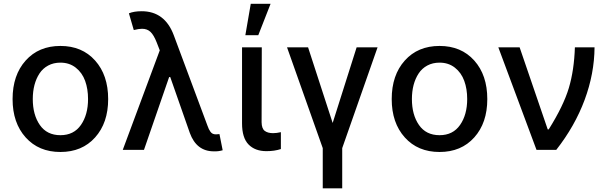

<svg xmlns="http://www.w3.org/2000/svg" viewBox="-20 -797 3237 1021"><path d="M46.9 -270Q46.9 -397.5 116.5 -475.1Q186 -552.7 301.3 -552.7Q416.5 -552.7 485.8 -475.1Q555.2 -397.5 555.2 -270Q555.2 -143.6 485.8 -66.2Q416.5 11.2 301.3 11.2Q186 11.2 116.5 -66.2Q46.9 -143.6 46.9 -270ZM301.3 -78.1Q372.6 -78.1 410.4 -132.6Q448.2 -187 448.2 -270.5Q448.2 -324.2 432.6 -367.2Q417 -410.2 383.1 -437Q349.1 -463.9 301.3 -463.9Q264.6 -463.9 236.1 -448.5Q207.5 -433.1 189.9 -406.2Q172.4 -379.4 163.3 -345Q154.3 -310.5 154.3 -270.5Q154.3 -186.5 191.9 -132.3Q229.5 -78.1 301.3 -78.1Z M1117.2 7.8Q1024.9 7.8 989.3 -90.3L885.3 -387.2H879.4L745.6 0H632.8L829.6 -529.3L813.5 -570.8Q797.9 -610.8 780.3 -627.4Q762.7 -644 735.4 -644Q717.8 -644 691.4 -637.2L665.5 -726.1Q691.9 -737.3 733.4 -737.3Q856 -737.3 903.8 -610.4L1083 -129.4Q1087.4 -117.2 1090.6 -110.6Q1093.8 -104 1099.1 -96.4Q1104.5 -88.9 1111.6 -85.7Q1118.7 -82.5 1128.9 -82.5Q1135.3 -82.5 1147 -84L1164.1 2Q1141.1 8.8 1117.2 7.8Z M1284.7 -609.9 1313.5 -776.9H1418.9L1353.5 -609.9ZM1267.1 -545.4H1372.1L1371.1 -147Q1371.6 -113.3 1387.7 -101.1Q1403.8 -88.9 1432.1 -88.9Q1450.7 -88.9 1473.6 -94.2V-4.4Q1439.9 6.8 1397 6.8Q1336.4 6.8 1301.8 -28.6Q1267.1 -64 1267.1 -141.1Z M1506.3 -545.4H1618.2L1749 -143.1L1876.5 -545.4H1987.8L1799.8 -9.3V204.6H1696.3V-9.3Z M2063 -270Q2063 -397.5 2132.6 -475.1Q2202.1 -552.7 2317.4 -552.7Q2432.6 -552.7 2502 -475.1Q2571.3 -397.5 2571.3 -270Q2571.3 -143.6 2502 -66.2Q2432.6 11.2 2317.4 11.2Q2202.1 11.2 2132.6 -66.2Q2063 -143.6 2063 -270ZM2317.4 -78.1Q2388.7 -78.1 2426.5 -132.6Q2464.4 -187 2464.4 -270.5Q2464.4 -324.2 2448.7 -367.2Q2433.1 -410.2 2399.2 -437Q2365.2 -463.9 2317.4 -463.9Q2280.8 -463.9 2252.2 -448.5Q2223.6 -433.1 2206.1 -406.2Q2188.5 -379.4 2179.4 -345Q2170.4 -310.5 2170.4 -270.5Q2170.4 -186.5 2208 -132.3Q2245.6 -78.1 2317.4 -78.1Z M2833 0 2629.9 -545.4H2743.2L2892.6 -108.9H2897.9Q2976.6 -234.4 3004.9 -329.1Q3033.2 -423.8 3037.1 -545.4H3141.6Q3140.6 -405.3 3088.9 -265.9Q3037.1 -126.5 2938 0Z"/></svg>

Font: Interop Med
Style: Regular
Weight: 500
Designer: Rasmus Andersson, Google, Jang Haemin
Foundry: jhaemin
Version: Version 1.007